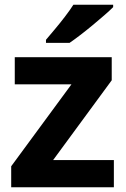

<svg xmlns="http://www.w3.org/2000/svg" viewBox="-20 -786 528 806"><path d="M458 0H27V-88L280 -432H42V-546H449V-449L203 -114H458ZM455 -756Q441 -742 418 -722Q395 -702 368.5 -680Q342 -658 316.5 -638.5Q291 -619 272 -606H173V-619Q189 -638 210.5 -663.5Q232 -689 253 -716.5Q274 -744 288 -766H455Z"/></svg>

Font: Noto Sans Bengali UI
Style: Bold
Weight: 700
Designer: Jelle Bosma - Monotype Design Team
Foundry: Monotype Imaging Inc.
Version: Version 2.003; ttfautohint (v1.8.4.7-5d5b)